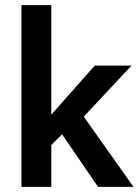

<svg xmlns="http://www.w3.org/2000/svg" viewBox="-20 -732 547 752"><path d="M181 -164V0H64V-712H181V-283L351 -475H495L308 -275L503 0H364L223 -206Z"/></svg>

Font: Ek Mukta SemiBold
Style: Regular
Weight: 600
Designer: Girish Dalvi and Yashodeep Gholap
Foundry: Ek Type
Version: Version 2.538;PS 1.002;hotconv 16.6.51;makeotf.lib2.5.65220;